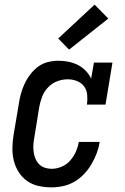

<svg xmlns="http://www.w3.org/2000/svg" viewBox="-20 -800 540 828"><path d="M202 8Q174 8 146.5 2Q119 -4 97 -19.5Q75 -35 60.5 -58Q46 -81 39.5 -107.5Q33 -134 33.5 -163Q34 -192 39 -221L61 -351Q64 -373 70 -395Q76 -417 86 -438.5Q96 -460 111 -479.5Q126 -499 145 -513Q164 -527 187 -532.5Q210 -538 232 -538Q255 -538 276.5 -533.5Q298 -529 316.5 -519.5Q335 -510 349.5 -495Q364 -480 373 -461L385 -530H465L435 -349H355Q358 -370 356 -391Q354 -412 342.5 -427.5Q331 -443 312 -450.5Q293 -458 272 -458Q249 -458 226.5 -449.5Q204 -441 187 -423Q170 -405 161.5 -382.5Q153 -360 149 -337L128 -207Q125 -192 124 -176.5Q123 -161 125 -145.5Q127 -130 132.5 -116.5Q138 -103 148 -92.5Q158 -82 172.5 -77Q187 -72 202 -72Q224 -72 245.5 -81Q267 -90 282.5 -107.5Q298 -125 307 -145.5Q316 -166 320 -188H410Q406 -163 397 -139Q388 -115 374.5 -92Q361 -69 342.5 -49.5Q324 -30 301 -16.5Q278 -3 252.5 2.5Q227 8 202 8ZM278 -586 231 -634 388 -780 447 -720Z"/></svg>

Font: Iosevka Curly Slab MdObl
Style: Regular
Weight: 500
Italic angle: -9°
Monospace: yes
Designer: Belleve Invis
Foundry: Belleve Invis
Version: Version 11.0.0; ttfautohint (v1.8.3)